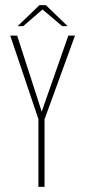

<svg xmlns="http://www.w3.org/2000/svg" viewBox="-20 -730 333 750"><path d="M130 0V-265L20 -591H47L141 -300L143 -293L145 -300L247 -591H273L154 -264V0ZM49 -628 134 -710H159L244 -628H223L146 -693L71 -628Z"/></svg>

Font: Alumni Sans SC Thin
Style: Regular
Weight: 100
Designer: Robert E. Leuschke
Foundry: Robert E. Leuschke
Version: Version 1.018